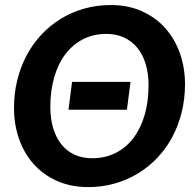

<svg xmlns="http://www.w3.org/2000/svg" viewBox="-20 -754 796 782"><path d="M273.5 -420.5H511.5L497 -307H259ZM733.5 -410.5Q733.5 -351 720 -296.8Q706.5 -242.5 681.8 -196Q657 -149.5 621.5 -112Q586 -74.5 542.2 -47.8Q498.5 -21 447.2 -6.5Q396 8 339.5 8Q269 8 213 -16.8Q157 -41.5 118 -84.8Q79 -128 58 -187Q37 -246 37 -314.5Q37 -374 50.5 -428.2Q64 -482.5 88.8 -529Q113.5 -575.5 149 -613.2Q184.5 -651 228.2 -677.8Q272 -704.5 323.2 -719Q374.5 -733.5 431 -733.5Q501.5 -733.5 557.5 -708.5Q613.5 -683.5 652.5 -640Q691.5 -596.5 712.5 -537.5Q733.5 -478.5 733.5 -410.5ZM585 -407Q585 -454 573.5 -492.8Q562 -531.5 539.8 -558.8Q517.5 -586 485.8 -601Q454 -616 413.5 -616Q361 -616 318.8 -594.5Q276.5 -573 246.8 -534Q217 -495 201 -440Q185 -385 185 -318Q185 -270.5 196.5 -232.2Q208 -194 229.8 -166.5Q251.5 -139 283.2 -124.2Q315 -109.5 355.5 -109.5Q408 -109.5 450.5 -130.8Q493 -152 522.8 -191Q552.5 -230 568.8 -284.8Q585 -339.5 585 -407Z"/></svg>

Font: Lato Heavy
Style: Italic
Weight: 800
Italic angle: -7°
Designer: Lukasz Dziedzic
Foundry: tyPoland Lukasz Dziedzic
Version: Version 2.007; 2014-02-27